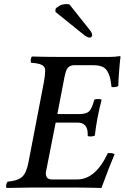

<svg xmlns="http://www.w3.org/2000/svg" viewBox="-20 -926 615 948"><path d="M263.2 -362.8H371.1Q406.2 -362.8 420.2 -376.5Q434.1 -390.1 445.8 -434.1Q451.7 -437 463.9 -437Q477.5 -437 481.9 -434.1Q458 -343.3 448.2 -256.8Q439.9 -252 425.8 -252Q420.9 -252 413.1 -253.9V-264.2Q413.1 -320.8 361.8 -320.8H254.9L206.1 -73.2Q206.1 -56.2 213.1 -48.1Q220.2 -40 236.8 -40H360.8Q452.1 -40 512.2 -169.9Q534.2 -171.9 545.9 -165Q519 -102.1 481 2Q479 2 457 1.5Q435.1 1 405.5 0.5Q376 0 356 0H139.2Q96.2 0 12.2 2Q8.8 -3.9 10.5 -12.7Q12.2 -21.5 17.1 -28.8Q68.4 -33.7 89.4 -53Q110.4 -72.3 120.1 -122.1L196.8 -521Q203.1 -554.7 203.1 -578.1Q203.1 -596.7 187 -605.2Q170.9 -613.8 132.8 -616.2Q130.4 -624 132.3 -634Q134.3 -644 137.2 -647Q203.6 -645 259.8 -645H523.9Q547.9 -645 570.8 -648.9Q575.2 -648.9 575.2 -645Q573.2 -637.2 568.8 -583.7Q564.5 -530.3 564 -501Q551.8 -494.1 530.8 -496.1Q527.3 -525.4 523.2 -542.5Q519 -559.6 509.5 -575.2Q500 -590.8 483.2 -597.4Q466.3 -604 439.9 -604H346.2Q311.5 -604 303.2 -564.9L298.8 -547.9ZM323.2 -903.8 424.8 -775.9Q435.1 -763.2 435.1 -752Q435.1 -747.6 431.4 -743.9Q427.7 -740.2 422.9 -740.2Q410.6 -740.2 388.2 -758.8L253.9 -867.2V-880.9Q257.8 -888.7 272.9 -897.2Q288.1 -905.8 308.1 -905.8Q317.4 -905.8 323.2 -903.8Z"/></svg>

Font: Common Serif Medium
Style: Italic
Weight: 500
Italic angle: -12°
Designer: Philipp H. Poll, Khaled Hosny
Foundry: Stefan Peev, Context Ltd.
Version: Version 1.026